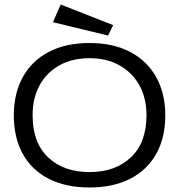

<svg xmlns="http://www.w3.org/2000/svg" viewBox="-20 -817 790 848"><path d="M375 11Q270 11 195 -27.5Q120 -66 80.5 -137.5Q41 -209 41 -308Q41 -404 80.5 -476Q120 -548 195 -587.5Q270 -627 375 -627Q480 -627 555 -587.5Q630 -548 670 -476Q710 -404 710 -308Q710 -209 670 -137.5Q630 -66 555 -27.5Q480 11 375 11ZM375 -57Q489 -57 558 -122Q627 -187 627 -308Q627 -384 595.5 -440.5Q564 -497 507.5 -528.5Q451 -560 375 -560Q299 -560 242.5 -528.5Q186 -497 155 -440.5Q124 -384 124 -308Q124 -187 192.5 -122Q261 -57 375 -57ZM457 -660 214 -719 248 -797 480 -706Z"/></svg>

Font: Inconsolata ExtraExpanded Thin
Style: Regular
Weight: 100
Width: 8
Monospace: yes
Designer: Raph Levien, Cyreal, Brenton Simpson
Foundry: Raph Levien, Cyreal, Google
Version: Version 3.100; ttfautohint (v1.8.4.7-5d5b)